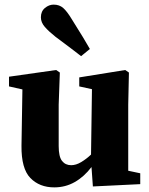

<svg xmlns="http://www.w3.org/2000/svg" viewBox="-20 -796 647 831"><path d="M382 11 376 -73Q344 -31 303.5 -8Q263 15 215 15Q151 15 111.5 -25.5Q72 -66 73 -165L77 -409L19 -422V-464L223 -493L239 -482L234 -343V-164Q234 -118 248.5 -99.5Q263 -81 288 -81Q309 -81 331.5 -94.5Q354 -108 374 -127L378 -410L323 -422V-461L522 -493L538 -482L535 -343V-57L587 -46V1ZM369 -584 331 -553Q312 -568 288 -586Q264 -604 220 -637Q191 -660 174 -679.5Q157 -699 157 -721Q157 -747 174.5 -761.5Q192 -776 212 -776Q237 -776 253.5 -761.5Q270 -747 290 -714Q322 -663 339 -635Q356 -607 369 -584Z"/></svg>

Font: Source Serif 4
Style: Bold
Weight: 700
Designer: Frank Grießhammer
Foundry: Adobe
Version: Version 4.005;hotconv 1.1.0;makeotfexe 2.6.0